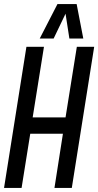

<svg xmlns="http://www.w3.org/2000/svg" viewBox="-23 -932 487 952"><path d="M-3 0 108 -700H195L139 -350H302L358 -700H444L333 0H247L289 -269H127L84 0ZM174 -741 262 -912H357L390 -741H321L302 -864L243 -741Z"/></svg>

Font: Georama Condensed Medium
Style: Italic
Weight: 500
Width: 3
Italic angle: -9°
Designer: Jean-Baptiste Levee
Foundry: Production Type
Version: Version 1.000